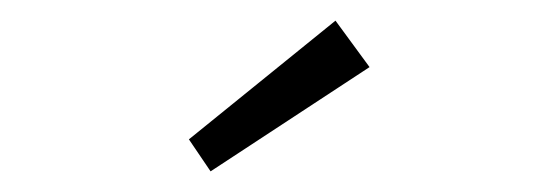

<svg xmlns="http://www.w3.org/2000/svg" viewBox="-20 -764 540 186"><path d="M184 -598 163 -629 305 -744 338 -699Z"/></svg>

Font: Lexend Peta ExtraLight
Style: Regular
Weight: 250
Version: Version 1.007